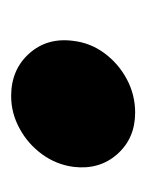

<svg xmlns="http://www.w3.org/2000/svg" viewBox="20 -516 257 336"><g transform="rotate(90 148.0 -348.5)"><path d="M148.5 -240Q102.5 -240 74.2 -271.5Q46 -303 52 -348.5Q55.5 -379 73.8 -403.5Q92 -428 119.2 -442.5Q146.5 -457 177.5 -457Q222.5 -457 250.2 -425.8Q278 -394.5 272.5 -349Q268.5 -319 250.5 -294.2Q232.5 -269.5 205.5 -254.8Q178.5 -240 148.5 -240Z"/></g></svg>

Font: Anybody ExtraExpanded ExtraBold
Style: Italic
Weight: 800
Width: 8
Italic angle: -10°
Designer: Tyler Finck
Foundry: Etcetera Type Company
Version: Version 1.010; ttfautohint (v1.8.3) -l 8 -r 50 -G 200 -x 14 